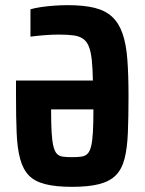

<svg xmlns="http://www.w3.org/2000/svg" viewBox="-20 -716 560 744"><path d="M259 8Q196 8 155 -2.5Q114 -13 91.5 -36.5Q69 -60 58 -100.5Q47 -141 44.5 -201.5Q42 -262 42 -344V-404H340Q339 -453 335.5 -485Q332 -517 324 -536.5Q316 -556 301.5 -566Q287 -576 264 -579Q241 -582 207 -582Q181 -582 150.5 -579.5Q120 -577 98 -574V-680Q115 -685 138.5 -688.5Q162 -692 189 -694Q216 -696 243 -696Q305 -696 347 -685.5Q389 -675 415 -650.5Q441 -626 455 -585.5Q469 -545 473.5 -485.5Q478 -426 478 -344Q478 -262 475.5 -201.5Q473 -141 462.5 -100.5Q452 -60 428.5 -36.5Q405 -13 364 -2.5Q323 8 259 8ZM259 -107Q280 -107 295 -109Q310 -111 319 -120Q328 -129 333 -149Q338 -169 340 -203.5Q342 -238 342 -292H178Q178 -238 180 -203.5Q182 -169 187 -149Q192 -129 200.5 -120Q209 -111 223.5 -109Q238 -107 259 -107Z"/></svg>

Font: Saira Condensed
Style: Bold
Weight: 700
Width: 3
Designer: Hector Gatti with collaboration of the Omnibus-Type team
Foundry: Omnibus-Type
Version: Version 1.101